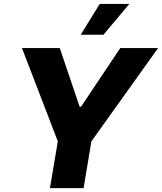

<svg xmlns="http://www.w3.org/2000/svg" viewBox="-20 -977 841 997"><path d="M290.5 -727.3 393.5 -422.9H400.9L604.4 -727.3H800.8L454.5 -242.9L414.1 0H239.3L280.2 -242.9L94.1 -727.3ZM497.9 -956.7H651.6L517 -796.5H399.1Z"/></svg>

Font: Inter P Extra Bold
Style: Italic
Weight: 800
Italic angle: 9.39999°
Designer: Rasmus Andersson
Foundry: rsms
Version: Version 3.018;git-588b23468